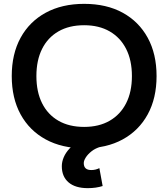

<svg xmlns="http://www.w3.org/2000/svg" viewBox="-20 -760 873 997"><path d="M436 217Q371 217 336 187Q301 157 301 103Q301 80 311 56.5Q321 33 341 11.5Q361 -10 391 -29L503 2Q475 10 455.5 25.5Q436 41 425.5 57.5Q415 74 415 87Q415 123 454 123Q477 123 496 113L513 206Q479 217 436 217ZM417 10Q302 10 217.5 -36Q133 -82 87 -166Q41 -250 41 -365Q41 -480 87 -564Q133 -648 217.5 -694Q302 -740 417 -740Q533 -740 617 -694Q701 -648 747 -564Q793 -480 793 -365Q793 -250 747 -166Q701 -82 617 -36Q533 10 417 10ZM417 -101Q494 -101 549.5 -133Q605 -165 635 -224Q665 -283 665 -365Q665 -447 635 -506Q605 -565 549.5 -597Q494 -629 417 -629Q339 -629 283.5 -597Q228 -565 198.5 -506Q169 -447 169 -365Q169 -283 198.5 -224Q228 -165 283.5 -133Q339 -101 417 -101Z"/></svg>

Font: M PLUS 2 SemiBold
Style: Regular
Weight: 600
Designer: Coji Morishita
Foundry: UNDERFOREST DESIGN
Version: Version 1.001